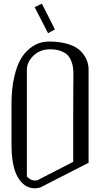

<svg xmlns="http://www.w3.org/2000/svg" viewBox="-20 -1016 602 1036"><path d="M206.1 -996.1 276.4 -857.4 239.3 -836.9 167 -977.5ZM250 -792Q308.6 -791 351.6 -776.9Q394.5 -762.7 416.5 -739.3Q438.5 -715.8 448.2 -691.4Q458 -667 458 -641.6V-137.7L196.3 -3.9Q176.8 0 167 0Q110.4 0 75.2 -61.5Q42 -118.2 42 -240.2V-453.1Q42 -535.2 56.2 -597.7Q70.3 -660.2 91.3 -696.3Q112.3 -732.4 141.1 -754.9Q169.9 -777.3 195.8 -784.7Q221.7 -792 250 -792ZM250 -750Q196.3 -750 160.6 -715.8Q125 -681.6 125 -638.7V-63.5Q145.5 -42 167 -42Q176.8 -42 180.7 -43L375 -142.6Q375 -303.7 375 -406.2Q375 -508.8 375.5 -537.6Q376 -566.4 376 -584Q376 -601.6 376 -612.3Q376 -634.8 374 -651.4Q372.1 -668 364.3 -687.5Q356.4 -707 343.8 -719.7Q331.1 -732.4 307.1 -741.2Q283.2 -750 250 -750Z"/></svg>

Font: wanta
Style: Medium
Weight: 500
Version: Version 0.91